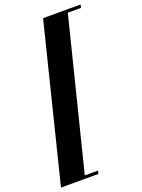

<svg xmlns="http://www.w3.org/2000/svg" viewBox="-197 -849 816 1107"><g transform="rotate(-20 211.5 -295.5)"><path d="M0 0ZM444.8 -772 440.4 -752.9H359.4L130.4 162.1H211.4L207.5 181.2H-22.5L214.4 -772Z"/></g></svg>

Font: TypoPRO Playfair Display SC
Style: Bold Italic
Weight: 700
Italic angle: -14.9847°
Designer: Claus Eggers Sørensen
Foundry: Claus Eggers Sørensen
Version: Version 1.004;PS 001.004;hotconv 1.0.70;makeotf.lib2.5.58329